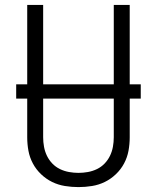

<svg xmlns="http://www.w3.org/2000/svg" viewBox="-20 -755 640 783"><path d="M300 8Q272 8 244.5 3.5Q217 -1 192.5 -13Q168 -25 147.5 -44.5Q127 -64 114 -88.5Q101 -113 96 -140Q91 -167 91 -195V-735H156V-195Q156 -176 159.5 -156.5Q163 -137 171.5 -119.5Q180 -102 193.5 -88Q207 -74 224.5 -65.5Q242 -57 261.5 -53.5Q281 -50 300 -50Q319 -50 338.5 -53.5Q358 -57 375.5 -65.5Q393 -74 406.5 -88Q420 -102 428.5 -119.5Q437 -137 440.5 -156.5Q444 -176 444 -195V-735H509V-195Q509 -167 504 -140Q499 -113 486 -88.5Q473 -64 452.5 -44.5Q432 -25 407.5 -13Q383 -1 355.5 3.5Q328 8 300 8ZM46 -353V-411H554V-353Z"/></svg>

Font: Iosevka Curly Light Extended
Style: Regular
Weight: 300
Width: 7
Monospace: yes
Designer: Belleve Invis
Foundry: Belleve Invis
Version: Version 11.1.0; ttfautohint (v1.8.3)